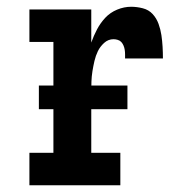

<svg xmlns="http://www.w3.org/2000/svg" viewBox="-20 -548 540 568"><path d="M67 0V-96H138V-424H67V-520H250V-422Q257 -442 267 -461Q277 -480 291.5 -495.5Q306 -511 326.5 -519.5Q347 -528 368 -528Q385 -528 402.5 -523.5Q420 -519 431.5 -506.5Q443 -494 449 -477.5Q455 -461 457.5 -444Q460 -427 461 -409.5Q462 -392 462 -375H350Q350 -381 350 -387.5Q350 -394 349 -400.5Q348 -407 345.5 -413Q343 -419 339 -423.5Q335 -428 328.5 -430Q322 -432 316 -432Q300 -432 288 -421Q276 -410 269.5 -396.5Q263 -383 259.5 -368Q256 -353 253.5 -337.5Q251 -322 250.5 -306.5Q250 -291 250 -276V-96H336V0ZM95 -225V-295H357V-225Z"/></svg>

Font: Iosevka Gothic
Style: Bold
Weight: 700
Monospace: yes
Designer: Belleve Invis
Foundry: Belleve Invis
Version: Version 15.5.1; ttfautohint (v1.8.4)